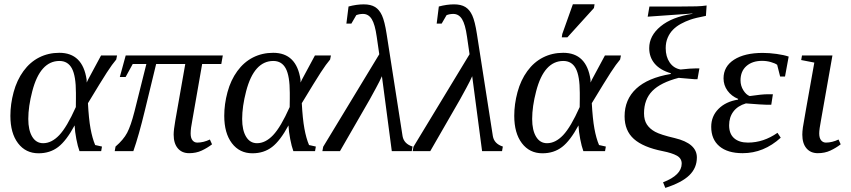

<svg xmlns="http://www.w3.org/2000/svg" viewBox="-20 -725 4082 921"><path d="M469.2 -22 465.3 0H361.3Q353 -22.5 346.2 -57.9Q339.4 -93.3 337.9 -123.5Q298.3 -49.8 259 -19.8Q219.7 10.3 165 10.3Q103 10.3 66.4 -38.1Q29.8 -86.4 29.8 -169.4Q29.8 -225.6 45.4 -283.2Q61 -340.8 92.5 -384Q124 -427.2 168 -449.5Q211.9 -471.7 264.6 -471.7Q376.5 -471.7 395.5 -343.3L396 -329.1L402.8 -343.8L464.8 -459H541.5L537.6 -439.5Q519 -418 492.4 -377Q465.8 -335.9 401.9 -230Q405.8 -154.8 414.3 -108.2Q422.9 -61.5 436.5 -29.3ZM344.2 -279.3Q344.2 -360.4 325 -396.5Q305.7 -432.6 265.1 -432.6Q219.2 -432.6 186.5 -396.5Q153.8 -360.4 134.8 -287.1Q115.7 -213.9 115.7 -154.3Q115.7 -100.6 134.5 -69.3Q153.3 -38.1 187 -38.1Q227.5 -38.1 264.2 -76.7Q300.8 -115.2 343.8 -211.4L344.2 -251Z M894.5 -85Q894.5 -63 903.3 -52Q912.1 -41 926.3 -41Q955.6 -41 986.8 -55.7L997.1 -32.7Q974.1 -15.1 947.5 -2.7Q920.9 9.8 887.2 9.8Q852.5 9.8 832.8 -13.7Q813 -37.1 813 -79.1Q813 -101.6 820.8 -146L868.7 -418H729L675.3 -196.8Q645.5 -73.2 619.6 0H530.3L534.2 -22Q572.3 -54.7 589.8 -87.9Q607.4 -121.1 625 -189.9L682.1 -418H616.7L582.5 -355.5H554.7L583 -459H1048.8L1041.5 -418H949.7L902.8 -149.9Q894.5 -108.4 894.5 -85Z M1495.1 -22 1491.2 0H1387.2Q1378.9 -22.5 1372.1 -57.9Q1365.2 -93.3 1363.8 -123.5Q1324.2 -49.8 1284.9 -19.8Q1245.6 10.3 1190.9 10.3Q1128.9 10.3 1092.3 -38.1Q1055.7 -86.4 1055.7 -169.4Q1055.7 -225.6 1071.3 -283.2Q1086.9 -340.8 1118.4 -384Q1149.9 -427.2 1193.8 -449.5Q1237.8 -471.7 1290.5 -471.7Q1402.3 -471.7 1421.4 -343.3L1421.9 -329.1L1428.7 -343.8L1490.7 -459H1567.4L1563.5 -439.5Q1544.9 -418 1518.3 -377Q1491.7 -335.9 1427.7 -230Q1431.6 -154.8 1440.2 -108.2Q1448.7 -61.5 1462.4 -29.3ZM1370.1 -279.3Q1370.1 -360.4 1350.8 -396.5Q1331.5 -432.6 1291 -432.6Q1245.1 -432.6 1212.4 -396.5Q1179.7 -360.4 1160.6 -287.1Q1141.6 -213.9 1141.6 -154.3Q1141.6 -100.6 1160.4 -69.3Q1179.2 -38.1 1212.9 -38.1Q1253.4 -38.1 1290 -76.7Q1326.7 -115.2 1369.6 -211.4L1370.1 -251Z M1721.2 -658.2Q1704.1 -658.2 1689 -652.3L1665.5 -611.8H1641.6L1651.9 -693.8Q1690.4 -704.1 1725.1 -704.1Q1758.3 -704.1 1779.1 -691.4Q1799.8 -678.7 1812.5 -650.6Q1825.2 -622.6 1834.5 -562.5L1911.1 -71.8Q1917.5 -35.2 1959 -22L1955.1 0H1859.4L1812 -359.4Q1802.7 -337.9 1783.7 -303Q1764.6 -268.1 1753.9 -248.5L1610.8 0H1526.4L1530.3 -21L1799.3 -464.8L1787.1 -548.8Q1778.8 -608.4 1763.2 -633.3Q1747.6 -658.2 1721.2 -658.2Z M2154.3 -658.2Q2137.2 -658.2 2122.1 -652.3L2098.6 -611.8H2074.7L2085 -693.8Q2123.5 -704.1 2158.2 -704.1Q2191.4 -704.1 2212.2 -691.4Q2232.9 -678.7 2245.6 -650.6Q2258.3 -622.6 2267.6 -562.5L2344.2 -71.8Q2350.6 -35.2 2392.1 -22L2388.2 0H2292.5L2245.1 -359.4Q2235.8 -337.9 2216.8 -303Q2197.8 -268.1 2187 -248.5L2043.9 0H1959.5L1963.4 -21L2232.4 -464.8L2220.2 -548.8Q2211.9 -608.4 2196.3 -633.3Q2180.7 -658.2 2154.3 -658.2Z M2886.2 -22 2882.3 0H2778.3Q2770 -22.5 2763.2 -57.9Q2756.3 -93.3 2754.9 -123.5Q2715.3 -49.8 2676 -19.8Q2636.7 10.3 2582 10.3Q2520 10.3 2483.4 -38.1Q2446.8 -86.4 2446.8 -169.4Q2446.8 -225.6 2462.4 -283.2Q2478 -340.8 2509.5 -384Q2541 -427.2 2585 -449.5Q2628.9 -471.7 2681.6 -471.7Q2793.5 -471.7 2812.5 -343.3L2813 -329.1L2819.8 -343.8L2881.8 -459H2958.5L2954.6 -439.5Q2936 -418 2909.4 -377Q2882.8 -335.9 2818.8 -230Q2822.8 -154.8 2831.3 -108.2Q2839.8 -61.5 2853.5 -29.3ZM2761.2 -279.3Q2761.2 -360.4 2741.9 -396.5Q2722.7 -432.6 2682.1 -432.6Q2636.2 -432.6 2603.5 -396.5Q2570.8 -360.4 2551.8 -287.1Q2532.7 -213.9 2532.7 -154.3Q2532.7 -100.6 2551.5 -69.3Q2570.3 -38.1 2604 -38.1Q2644.5 -38.1 2681.2 -76.7Q2717.8 -115.2 2760.7 -211.4L2761.2 -251ZM2674.8 -545.9 2677.2 -562 2728 -704.6H2832L2829.1 -686.5L2701.7 -545.9Z M3322.8 30.3Q3322.8 80.6 3286.6 115.7Q3250.5 150.9 3171.4 176.3L3160.6 149.4Q3250 115.2 3250 59.6Q3250 34.7 3226.8 21.7Q3203.6 8.8 3159.2 0Q3065.4 -18.6 3020.8 -58.3Q2976.1 -98.1 2976.1 -167Q2976.1 -247.6 3031.7 -299.6Q3087.4 -351.6 3197.3 -370.1L3198.2 -373.5Q3146.5 -388.7 3120.4 -419.7Q3094.2 -450.7 3094.2 -494.1Q3094.2 -553.7 3148.9 -598.6Q3203.6 -643.6 3301.3 -658.7L3301.8 -660.2L3086.9 -645L3095.2 -693.8H3248.5Q3296.4 -693.8 3321.3 -694.6Q3346.2 -695.3 3369.6 -698.7L3366.2 -648.9Q3315.9 -639.2 3292 -630.9Q3268.1 -622.6 3246.1 -610.6Q3224.1 -598.6 3208.3 -582.5Q3192.4 -566.4 3182.9 -544.2Q3173.3 -522 3173.3 -494.1Q3173.3 -453.1 3192.4 -425.3Q3211.4 -397.5 3244.6 -391.6Q3293 -397 3319.3 -397H3335L3325.7 -345.2H3310.1L3235.4 -351.6Q3148.9 -329.1 3109.1 -288.6Q3069.3 -248 3069.3 -181.6Q3069.3 -148.9 3083 -127.9Q3096.7 -106.9 3122.6 -92.8Q3148.4 -78.6 3217.3 -62.5Q3322.8 -37.1 3322.8 30.3Z M3638.7 -471.2Q3669.9 -471.2 3705.3 -466.3Q3740.7 -461.4 3763.2 -453.6L3745.6 -357.9H3722.2L3708 -414.1Q3698.2 -421.4 3678 -427.2Q3657.7 -433.1 3635.7 -433.1Q3588.9 -433.1 3560.5 -408.2Q3532.2 -383.3 3532.2 -339.4Q3532.2 -313.5 3545.7 -292Q3559.1 -270.5 3576.2 -264.2Q3634.8 -272.9 3662.6 -272.9H3687.5L3679.7 -222.7H3654.3Q3637.7 -222.7 3558.1 -229Q3518.6 -217.3 3498 -189.9Q3477.5 -162.6 3477.5 -124Q3477.5 -83 3501.5 -62Q3525.4 -41 3567.9 -41Q3642.6 -41 3709.5 -87.9L3725.1 -64.5Q3643.6 9.8 3542.5 9.8Q3470.2 9.8 3430.9 -23.4Q3391.6 -56.6 3391.6 -116.7Q3391.6 -167.5 3426.5 -202.6Q3461.4 -237.8 3520 -247.1L3521 -250.5Q3488.8 -263.7 3469.7 -290Q3450.7 -316.4 3450.7 -349.1Q3450.7 -406.2 3501.2 -438.7Q3551.8 -471.2 3638.7 -471.2Z M3909.7 -85Q3909.7 -63 3918.7 -52Q3927.7 -41 3941.9 -41Q3971.2 -41 4002.4 -55.7L4012.7 -32.7Q3989.7 -15.1 3963.1 -2.7Q3936.5 9.8 3902.8 9.8Q3868.2 9.8 3848.4 -13.7Q3828.6 -37.1 3828.6 -79.1Q3828.6 -93.8 3831.3 -113.5Q3834 -133.3 3886.2 -424.8L3823.2 -437L3827.1 -459H3973.1L3918.5 -149.9Q3909.7 -104.5 3909.7 -85Z"/></svg>

Font: Tinos
Style: Italic
Weight: 400
Italic angle: -16.333°
Designer: Steve Matteson
Foundry: Monotype Imaging Inc.
Version: Version 1.32